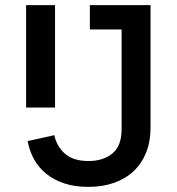

<svg xmlns="http://www.w3.org/2000/svg" viewBox="-20 -718 690 750"><path d="M568 -698V-219Q568 -165 551 -122.5Q534 -80 502.5 -50Q471 -20 426 -4Q381 12 325 12Q272 12 231.5 -1.5Q191 -15 161.5 -38.5Q132 -62 113.5 -95Q95 -128 88 -167L192 -190Q202 -145 234.5 -117Q267 -89 326 -89Q383 -89 419 -118.5Q455 -148 455 -213V-603H331V-698ZM82 -698H195V-298H82Z"/></svg>

Font: IBM Plex Sans Devanagari Medium
Style: Regular
Weight: 500
Designer: Mike Abbink, Paul van der Laan, Pieter van Rosmalen, Erin McLaughlin
Foundry: Bold Monday
Version: Version 1.1